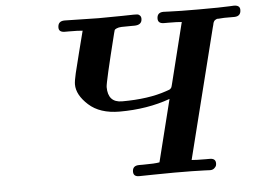

<svg xmlns="http://www.w3.org/2000/svg" viewBox="-50 -750 1098 814"><g transform="rotate(-5 499.5 -343.0)"><path d="M224.1 -658.2Q224.1 -686 252.9 -686H253.9Q382.8 -683.1 397 -683.1H397.9Q449.7 -683.1 497.8 -684.1Q545.9 -685.1 547.9 -685.1Q557.6 -685.1 562.7 -684.6Q567.9 -684.1 573 -679Q578.1 -673.8 578.1 -665Q578.1 -638.2 544.9 -638.2H533.2Q504.4 -638.2 491.2 -637.7Q478 -637.2 470 -633.5Q461.9 -629.9 460.9 -627Q460 -624 457 -612.8Q406.2 -409.7 405.8 -389.2Q405.8 -323.2 465.8 -323.2Q578.6 -323.2 655.8 -350.1Q663.6 -353 668.2 -354.5Q672.9 -356 675.5 -359.4Q678.2 -362.8 679.2 -364.5Q680.2 -366.2 681.6 -373Q683.1 -379.9 684.1 -382.8L747.1 -636.2Q729 -638.2 691.9 -638.2H671.9Q646 -638.2 646 -659.2Q646 -686 673.8 -686Q677.7 -686 696.8 -685.1Q715.8 -684.1 749.5 -683.6Q783.2 -683.1 821.8 -683.1Q870.6 -683.1 904.8 -683.6Q939 -684.1 954.6 -685.1Q970.2 -686 973.1 -686Q999 -686 999 -666Q999 -639.2 972.2 -638.2H950.2Q936 -638.2 928.5 -638.2Q920.9 -638.2 912.4 -637.2Q903.8 -636.2 900.4 -636.7Q897 -637.2 892.6 -634.5Q888.2 -631.8 887.2 -631.3Q886.2 -630.9 883.5 -626.5Q880.9 -622.1 880.9 -620.6Q880.9 -619.1 878.9 -611.6Q877 -604 876 -601.1L737.8 -49.8Q756.8 -47.9 795.9 -47.9H814.9Q839.8 -47.9 839.8 -26.9Q839.8 -22 838.4 -17.1Q836.9 -12.2 830.1 -6.1Q823.2 0 812 0Q808.1 0 788.6 -1Q769 -2 734.6 -2.4Q700.2 -2.9 660.2 -2.9Q625 -2.9 573 -2Q521 -1 513.2 -1H509.8Q485.8 -1 485.8 -22Q485.8 -47.9 514.2 -47.9H530.8Q581.5 -47.9 601.1 -51.8L667 -315.9Q569.8 -280.8 452.1 -280.8Q368.2 -280.8 320.6 -324Q272.9 -367.2 272.9 -412.1Q272.9 -426.3 280.5 -459.2Q288.1 -492.2 302.5 -547.6Q316.9 -603 325.2 -636.2Q306.2 -638.2 267.1 -638.2H250Q224.1 -638.2 224.1 -658.2Z"/></g></svg>

Font: CMU Serif
Style: BoldItalic
Weight: 700
Italic angle: -14.04°
Version: Version 0.7.0